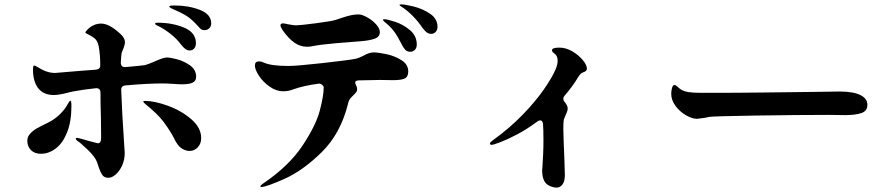

<svg xmlns="http://www.w3.org/2000/svg" viewBox="-20 -842 4040 879"><path d="M947 -735Q947 -721 938 -712.5Q929 -704 916 -704Q906 -704 900 -708.5Q894 -713 884 -725Q856 -756 832 -770.5Q808 -785 764 -804Q755 -809 755 -812Q755 -817 779 -817Q842 -817 894.5 -797Q947 -777 947 -735ZM690 -733Q690 -738 702 -738Q769 -738 823 -715.5Q877 -693 877 -644Q877 -629 869 -620Q861 -611 849 -611Q837 -611 827.5 -618.5Q818 -626 808 -639Q789 -665 758 -689Q727 -713 698 -726Q690 -730 690 -733ZM555 -451Q533 -449 535 -428Q539 -318 548 -189L551 -143Q551 -110 539 -84Q527 -58 509.5 -43Q492 -28 476 -28Q457 -28 448 -41.5Q439 -55 433 -73.5Q427 -92 424 -100Q416 -123 382.5 -155.5Q349 -188 333 -198Q327 -203 327 -207Q327 -211 333 -211Q338 -211 393 -195L428 -186Q443 -186 443 -212L442 -304Q440 -364 440 -417Q440 -440 418 -438Q360 -432 313 -423L292 -418Q250 -407 227 -407Q179 -407 155 -438Q131 -469 131 -524Q131 -542 137 -542Q141 -542 148 -537Q174 -521 193.5 -514.5Q213 -508 232 -508Q240 -508 256 -510L352 -518Q373 -519 419 -523Q439 -525 439 -543Q439 -591 432 -629Q427 -655 413.5 -666Q400 -677 379 -687Q371 -690 371 -694Q371 -697 382 -708Q409 -734 443 -734Q481 -734 532 -686Q552 -667 552 -650Q552 -638 546 -623Q540 -608 537 -600Q535 -590 533 -556Q533 -533 556 -535Q635 -542 644 -544Q656 -547 689 -561Q704 -568 719.5 -573.5Q735 -579 746 -579Q757 -579 789 -571Q821 -563 849.5 -543Q878 -523 878 -490Q878 -472 862.5 -464Q847 -456 813 -456Q799 -456 773 -458Q745 -460 726 -460Q654 -460 555 -451ZM307 -357Q307 -285 287 -235.5Q267 -186 235 -162Q203 -138 167 -138Q138 -138 121.5 -155Q105 -172 105 -198Q105 -216 118.5 -230.5Q132 -245 148 -254Q164 -263 199 -280Q233 -297 256 -320.5Q279 -344 291 -367Q299 -381 302 -381Q307 -381 307 -357ZM901 -210Q901 -184 885.5 -167.5Q870 -151 848 -151Q832 -151 816 -160Q800 -169 789 -187Q782 -197 777 -209Q756 -248 729 -284Q702 -320 645 -366Q636 -374 636 -376Q636 -380 644 -380Q688 -380 749.5 -357.5Q811 -335 856 -296Q901 -257 901 -210Z M1983 -719Q1983 -705 1974.5 -696Q1966 -687 1954 -687Q1942 -687 1933 -694Q1924 -701 1913 -716Q1896 -742 1869.5 -769Q1843 -796 1817 -812Q1809 -817 1809 -819Q1809 -822 1817 -822Q1834 -822 1874.5 -812Q1915 -802 1949 -779Q1983 -756 1983 -719ZM1273 -705Q1264 -719 1264 -726Q1264 -735 1276 -735Q1282 -735 1298 -731Q1325 -726 1335 -726Q1353 -726 1426 -735.5Q1499 -745 1517 -751Q1526 -754 1548.5 -761.5Q1571 -769 1588 -772.5Q1605 -776 1622 -776Q1637 -776 1660.5 -763Q1684 -750 1701.5 -731Q1719 -712 1719 -695Q1719 -673 1694.5 -664.5Q1670 -656 1629 -653Q1585 -650 1516 -644Q1447 -638 1407 -630Q1400 -628 1385 -628Q1355 -628 1328 -646.5Q1301 -665 1273 -705ZM1888 -638Q1888 -622 1879 -613.5Q1870 -605 1858 -605Q1844 -605 1835 -614.5Q1826 -624 1818 -641Q1800 -677 1783 -699.5Q1766 -722 1739 -743Q1733 -749 1733 -751Q1733 -754 1740 -754Q1753 -754 1789.5 -742Q1826 -730 1857 -704Q1888 -678 1888 -638ZM1849 -515Q1849 -491 1833.5 -483Q1818 -475 1780 -475L1720 -476Q1696 -476 1622 -474Q1606 -473 1606 -464Q1606 -460 1609 -454Q1615 -444 1615 -432Q1615 -425 1610.5 -419.5Q1606 -414 1600 -408Q1590 -399 1583 -390Q1576 -381 1573 -366Q1539 -230 1453 -145.5Q1367 -61 1283 -23.5Q1199 14 1177 14Q1172 14 1172 11Q1172 7 1182 0Q1302 -81 1364 -174Q1426 -267 1444 -335.5Q1462 -404 1462 -442V-443Q1462 -447 1455 -453.5Q1448 -460 1439 -459Q1370 -450 1323 -433Q1300 -424 1277 -424Q1245 -424 1215 -445Q1185 -466 1166 -494.5Q1147 -523 1147 -542Q1147 -561 1166 -561Q1176 -561 1186 -556Q1221 -540 1300 -540Q1338 -540 1455 -553Q1572 -566 1609 -573Q1625 -577 1644 -587Q1670 -602 1690 -602Q1712 -602 1749.5 -594Q1787 -586 1818 -566.5Q1849 -547 1849 -515Z M2667 -528Q2667 -516 2650 -511Q2643 -508 2638.5 -504Q2634 -500 2627 -489Q2600 -444 2564 -403Q2559 -397 2559 -390Q2559 -381 2566 -374Q2579 -358 2579 -346Q2579 -334 2569 -314L2561 -294Q2559 -280 2559 -253Q2559 -226 2564 -108L2566 -40Q2566 -13 2555.5 2Q2545 17 2527 17Q2520 17 2506 13Q2481 5 2471.5 -14Q2462 -33 2462 -61L2464 -90Q2465 -102 2466.5 -134.5Q2468 -167 2468 -198Q2468 -251 2466 -274Q2464 -291 2453 -291Q2447 -291 2439 -285Q2392 -250 2347 -226.5Q2302 -203 2270.5 -191Q2239 -179 2231 -179Q2223 -179 2223 -185Q2223 -190 2234 -198Q2312 -254 2372.5 -316.5Q2433 -379 2470.5 -433.5Q2508 -488 2523 -523Q2533 -546 2533 -564Q2533 -587 2518 -597Q2507 -605 2507 -612Q2507 -624 2541 -624Q2571 -624 2600 -607Q2629 -590 2648 -567Q2667 -544 2667 -528Z M3092 -436Q3108 -424 3131 -420.5Q3154 -417 3189 -417H3231Q3355 -417 3476.5 -418.5Q3598 -420 3685 -421L3824 -423Q3886 -423 3918.5 -407Q3951 -391 3951 -362Q3951 -334 3924 -324.5Q3897 -315 3849 -315L3776 -316Q3633 -316 3441 -313Q3249 -310 3228 -307Q3200 -301 3202 -302Q3176 -298 3171 -298Q3149 -298 3121 -314Q3093 -330 3073 -356.5Q3053 -383 3053 -413Q3053 -425 3056.5 -439Q3060 -453 3068 -453Q3073 -453 3080.5 -446Q3088 -439 3092 -436Z"/></svg>

Font: Shippori Antique B1
Style: Regular
Weight: 400
Designer: FONTDASU
Foundry: FONTDASU / Google Inc. / but / Adobe
Version: Version 2.001